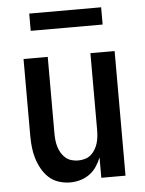

<svg xmlns="http://www.w3.org/2000/svg" viewBox="-52 -748 604 798"><g transform="rotate(-5 250.0 -349.0)"><path d="M209 8Q185 8 161.5 0.5Q138 -7 120.5 -23Q103 -39 91 -60.5Q79 -82 72 -105Q65 -128 62.5 -152Q60 -176 60 -200V-520H161V-200Q161 -186 162.5 -172Q164 -158 168 -144.5Q172 -131 179.5 -118.5Q187 -106 197.5 -97Q208 -88 222 -84Q236 -80 250 -80Q264 -80 278 -84Q292 -88 302.5 -97Q313 -106 320.5 -118.5Q328 -131 332 -144.5Q336 -158 337.5 -172Q339 -186 339 -200V-520H440V0H339V-85Q331 -65 319 -47Q307 -29 289.5 -16.5Q272 -4 251 2Q230 8 209 8ZM100 -634V-706H400V-634Z"/></g></svg>

Font: Iosevka SS18 Semibold
Style: Regular
Weight: 600
Monospace: yes
Designer: Belleve Invis
Foundry: Belleve Invis
Version: Version 25.1.1; ttfautohint (v1.8.4)